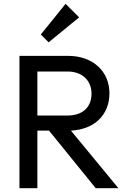

<svg xmlns="http://www.w3.org/2000/svg" viewBox="-20 -987 670 1007"><path d="M82 0H176V-302H237L482 0H601L352 -302C475 -308 554 -384 554 -498C554 -611 469 -694 337 -694H82ZM176 -381V-612H334C414 -612 460 -562 460 -496C460 -425 414 -381 333 -381ZM194 -806 235 -765 395 -896 324 -967Z"/></svg>

Font: MV Cash
Style: Regular
Weight: 400
Designer: Rodrigo Fuenzalida
Foundry: fragTYPE
Version: Version 1.100;Glyphs 3.1.2 (3151)